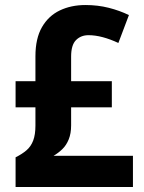

<svg xmlns="http://www.w3.org/2000/svg" viewBox="-20 -744 574 764"><path d="M320 -724Q369 -724 412.5 -713Q456 -702 493 -684L451 -573Q419 -588 389 -596Q359 -604 332 -604Q302 -604 282.5 -584.5Q263 -565 263 -519V-421H425V-317H263V-245Q263 -213 253.5 -189.5Q244 -166 228 -150.5Q212 -135 193 -124H509V0H42V-118Q68 -131 85.5 -146Q103 -161 112 -184.5Q121 -208 121 -244V-317H42V-421H121V-520Q121 -591 147 -636Q173 -681 218 -702.5Q263 -724 320 -724Z"/></svg>

Font: Noto Sans Thai SemiCondensed
Style: Bold
Weight: 700
Width: 4
Designer: Monotype Design Team
Foundry: Monotype Imaging Inc.
Version: Version 2.001